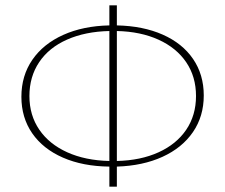

<svg xmlns="http://www.w3.org/2000/svg" viewBox="-20 -688 843 718"><path d="M417 -65V10H389V-65Q290 -66 215.5 -98.5Q141 -131 100.5 -189.5Q60 -248 60 -326Q60 -405 101 -464.5Q142 -524 216.5 -557.5Q291 -591 389 -593V-668H417V-593Q515 -591 588.5 -558.5Q662 -526 702 -467.5Q742 -409 742 -331Q742 -253 701.5 -194Q661 -135 587.5 -101.5Q514 -68 417 -65ZM389 -86V-572Q299 -570 231 -540Q163 -510 126.5 -455.5Q90 -401 90 -329Q90 -257 127 -203Q164 -149 231.5 -118.5Q299 -88 389 -86ZM713 -329Q713 -401 676.5 -455Q640 -509 573 -539.5Q506 -570 417 -572V-86Q506 -88 573 -118.5Q640 -149 676.5 -203Q713 -257 713 -329Z"/></svg>

Font: Ysabeau Extralight
Style: Regular
Weight: 200
Designer: Christian Thalmann (Catharsis Fonts)
Version: Version 0.003